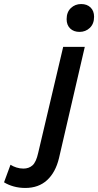

<svg xmlns="http://www.w3.org/2000/svg" viewBox="-188 -732 486 951"><path d="M-63 199Q-93 199 -120 191.5Q-147 184 -168 171L-136 84Q-124 92 -107 97.5Q-90 103 -72 103Q-45 103 -27 87Q-9 71 1 26L125 -500H232L104 52Q87 122 45 160.5Q3 199 -63 199ZM206 -574Q177 -574 159.5 -591Q142 -608 142 -637Q142 -672 163 -692Q184 -712 214 -712Q243 -712 260.5 -695Q278 -678 278 -649Q278 -614 257 -594Q236 -574 206 -574Z"/></svg>

Font: Prodigy Sans Medium
Style: Italic
Weight: 500
Italic angle: -13°
Designer: Wei Huang
Foundry: Wei Huang
Version: Version 1.003; ttfautohint (v1.8.3)